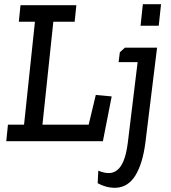

<svg xmlns="http://www.w3.org/2000/svg" viewBox="-20 -675 817 918"><path d="M10 0 18 -79H95L147 -571H70L78 -650H345L337 -571H235L183 -79H404L438 -221L514 -214L472 0ZM553 -425 577 -447H731L675 8Q662 108 627 164.5Q592 221 532 223Q507 223 486 217Q465 211 447 201L450 141Q476 152 498.5 152.5Q521 153 539.5 139Q558 125 571 93.5Q584 62 591 8L638 -378H547ZM663 -655H750L739 -552H652Z"/></svg>

Font: Zilla Slab Medium
Style: Regular
Weight: 500
Designer: Typotheque.com
Foundry: Typotheque type foundry
Version: Version 1.1; 2017